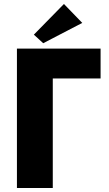

<svg xmlns="http://www.w3.org/2000/svg" viewBox="-20 -944 545 964"><path d="M65 -700H485V-550H245V0H65ZM393 -829 197 -727 150 -770 301 -924Z"/></svg>

Font: Tilda Sans Black
Style: Regular
Weight: 900
Designer: ParaType Ltd
Foundry: ParaType Ltd
Version: Version 1.009